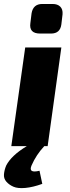

<svg xmlns="http://www.w3.org/2000/svg" viewBox="-42 -736 354 967"><path d="M171 -716H223Q248 -716 261.5 -702.5Q275 -689 273 -664L267 -613Q261 -567 215 -567H160Q103 -567 111 -620L117 -669Q125 -716 171 -716ZM85 -497H267L198 0H181Q140 44 117 97Q108 118 118 124.5Q128 131 157 124L171 190Q124 207 86 210.5Q48 214 26 204.5Q4 195 -10 179Q-24 163 -22 141.5Q-20 120 -11 98Q15 47 93 0H15Z"/></svg>

Font: Ezarion Extra Bold
Style: Italic
Weight: 800
Italic angle: -8°
Designer: Natanael Gama
Version: Version 1.001;PS 001.001;hotconv 1.0.70;makeotf.lib2.5.58329